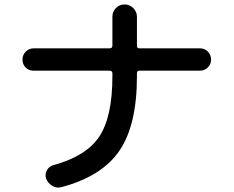

<svg xmlns="http://www.w3.org/2000/svg" viewBox="-20 -805 1040 855"><path d="M129.9 -490.2Q108.4 -490.2 94.2 -504.4Q80.1 -518.6 80.1 -539.6Q80.1 -560.5 94.7 -575.2Q109.4 -589.8 129.9 -589.8H468.8Q479.5 -589.8 480.5 -600.6V-730.5Q480.5 -752.9 496.1 -769Q511.7 -785.2 534.7 -785.2Q557.6 -785.2 573.7 -768.6Q589.8 -752 589.8 -730.5V-600.6Q589.8 -589.8 600.6 -589.8H870.1Q891.6 -589.8 905.8 -575.2Q919.9 -560.5 919.9 -539.6Q919.9 -518.6 905.3 -504.4Q890.6 -490.2 870.1 -490.2H600.6Q589.8 -490.2 589.8 -478.5V-464.8Q589.8 -248 511.7 -133.8Q433.6 -19.5 253.9 28.3Q232.4 34.2 213.4 22.9Q194.3 11.7 185.5 -8.8Q178.7 -27.3 188.5 -45.9Q198.2 -64.5 216.8 -69.3Q364.3 -109.4 422.4 -197.3Q480.5 -285.2 480.5 -464.8V-478.5Q480.5 -489.3 468.8 -490.2Z"/></svg>

Font: Rounded-X Mgen+ 1m medium
Style: Regular
Weight: 500
Designer: [Source Han Sans]
Ryoko NISHIZUKA  (kana & ideographs); Paul D. Hunt (Latin, Greek & Cyrillic); Wenlong ZHANG  (bopomofo
Version: Version 1.059.20150602